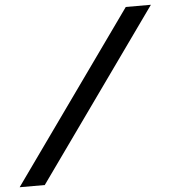

<svg xmlns="http://www.w3.org/2000/svg" viewBox="-77 -759 771 868"><g transform="rotate(-5 308.5 -325.0)"><path d="M-23 60 526 -710H640L91 60Z"/></g></svg>

Font: Sometype Mono
Style: Bold Italic
Weight: 700
Italic angle: -12°
Monospace: yes
Designer: Ryoichi Tsunekawa
Foundry: Dharma Type
Version: Version 1.000; ttfautohint (v1.8.3)